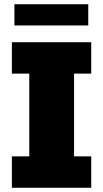

<svg xmlns="http://www.w3.org/2000/svg" viewBox="-20 -885 486 905"><path d="M36 0V-148H118V-538H36V-686H410V-538H329V-148H410V0ZM48 -765V-865H396V-765Z"/></svg>

Font: Chivo Medium Black
Style: Regular
Weight: 900
Version: Version 2.002